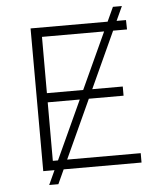

<svg xmlns="http://www.w3.org/2000/svg" viewBox="-57 -819 783 938"><g transform="rotate(-5 334.5 -350.0)"><path d="M146 70 532 -770H576L191 70ZM123 0 122 -700H590L591 -654H174V-46H605V0ZM168 -333V-378H546V-333Z"/></g></svg>

Font: Montserrat Thin Light
Style: Regular
Weight: 300
Version: Version 9.000